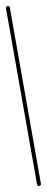

<svg xmlns="http://www.w3.org/2000/svg" viewBox="-87 -759 191 778"><g transform="rotate(-10 8.0 -370.0)"><path d="M0 -8H16V-732H0ZM8 -16Q4 -16 2 -14Q0 -12 0 -8Q0 -4 2 -2Q4 0 8 0Q12 0 14 -2Q16 -4 16 -8Q16 -12 14 -14Q12 -16 8 -16ZM8 -740Q4 -740 2 -738Q0 -736 0 -732Q0 -728 2 -726Q4 -724 8 -724Q12 -724 14 -726Q16 -728 16 -732Q16 -736 14 -738Q12 -740 8 -740Z"/></g></svg>

Font: Wavefont ExtraLight
Style: Regular
Weight: 250
Version: Version 3.004;gftools[0.9.33]